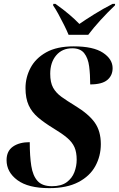

<svg xmlns="http://www.w3.org/2000/svg" viewBox="-20 -964 616 994"><path d="M235 10Q126 10 70 -31.5Q14 -73 14 -135Q14 -182 47 -205Q80 -228 134 -228Q134 -156 142 -105Q150 -54 174.5 -27Q199 0 249 0Q297 0 325 -20.5Q353 -41 365 -72.5Q377 -104 377 -137Q377 -176 365.5 -202Q354 -228 327.5 -250.5Q301 -273 256 -300Q210 -328 177.5 -355.5Q145 -383 128.5 -419Q112 -455 112 -508Q112 -563 138 -612.5Q164 -662 219 -693Q274 -724 362 -724Q463 -724 513 -691Q563 -658 563 -611Q563 -573 535.5 -550Q508 -527 447 -527Q447 -578 441.5 -620.5Q436 -663 416 -688.5Q396 -714 354 -714Q302 -714 271 -677.5Q240 -641 240 -582Q240 -537 255 -510Q270 -483 298.5 -462.5Q327 -442 368 -417Q439 -374 470.5 -329.5Q502 -285 502 -218Q502 -156 473.5 -104Q445 -52 385.5 -21Q326 10 235 10ZM335 -784Q326 -806 311.5 -835Q297 -864 282 -891.5Q267 -919 255 -936L256 -944H267Q308 -915 338.5 -889Q369 -863 391 -840Q421 -861 467.5 -890Q514 -919 563 -944H576L575 -936Q537 -900 500.5 -860Q464 -820 437 -784Z"/></svg>

Font: Noto Serif Display SemiCondensed
Style: Bold Italic
Weight: 700
Width: 4
Italic angle: -12°
Designer: Monotype Design Team
Foundry: Monotype Imaging Inc.
Version: Version 2.009